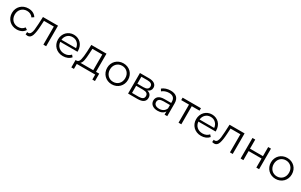

<svg xmlns="http://www.w3.org/2000/svg" viewBox="295 -2329 6671 4254"><g transform="rotate(30 3630.5 -201.5)"><path d="M50 -263Q50 -321 70.5 -370Q91 -419 127 -454.5Q163 -490 212.5 -510Q262 -530 321 -530Q390 -530 443 -503.5Q496 -477 527 -426L474 -390Q448 -429 408.5 -448.5Q369 -468 321 -468Q278 -468 241.5 -453Q205 -438 178.5 -411Q152 -384 137 -346.5Q122 -309 122 -263Q122 -217 137 -179Q152 -141 178.5 -114Q205 -87 241.5 -72.5Q278 -58 321 -58Q369 -58 408.5 -77Q448 -96 474 -135L527 -99Q496 -48 442 -21.5Q388 5 321 5Q262 5 212.5 -15Q163 -35 127 -70.5Q91 -106 70.5 -155Q50 -204 50 -263Z M1076 -526V0H1005V-463H753L746 -333Q738 -169 708 -81Q678 7 601 7Q580 7 550 -1L555 -62Q573 -58 580 -58Q621 -58 642 -96Q663 -134 670 -190Q677 -246 682 -338L691 -526Z M1738 -241H1298Q1304 -159 1361 -108Q1419 -58 1505 -58Q1605 -58 1666 -127L1706 -81Q1671 -39 1618.5 -17Q1566 5 1503 5Q1442 5 1391.5 -15Q1341 -35 1304.5 -71Q1268 -107 1247.5 -156Q1227 -205 1227 -263Q1227 -321 1246.5 -370Q1266 -419 1300.5 -454.5Q1335 -490 1382 -510Q1429 -530 1484 -530Q1539 -530 1586 -510Q1633 -490 1667 -455Q1701 -420 1720 -370.5Q1739 -321 1739 -263ZM1298 -294H1671Q1663 -373 1612 -420Q1562 -469 1484 -469Q1446 -469 1413.5 -456.5Q1381 -444 1356.5 -420.5Q1332 -397 1316.5 -365Q1301 -333 1298 -294Z M2398 -62V127H2331V0H1860V127H1793V-62H1823Q1876 -65 1895 -140Q1914 -215 1921 -350L1928 -526H2316V-62ZM1917 -62H2245V-463H1992L1986 -346Q1981 -234 1967 -161.5Q1953 -89 1917 -62Z M2485 -263Q2485 -321 2505.5 -370Q2526 -419 2562 -454.5Q2598 -490 2647 -510Q2696 -530 2753 -530Q2810 -530 2859 -510Q2908 -490 2944 -454.5Q2980 -419 3000 -370Q3020 -321 3020 -263Q3020 -205 3000 -156Q2980 -107 2944 -71Q2908 -35 2859 -15Q2810 5 2753 5Q2696 5 2647 -15Q2598 -35 2562 -71Q2526 -107 2505.5 -156Q2485 -205 2485 -263ZM2948 -263Q2948 -309 2933.5 -346.5Q2919 -384 2893 -411Q2867 -438 2831 -453Q2795 -468 2753 -468Q2711 -468 2675 -453Q2639 -438 2613 -411Q2587 -384 2572 -346.5Q2557 -309 2557 -263Q2557 -217 2572 -179.5Q2587 -142 2613 -115Q2639 -88 2675 -73Q2711 -58 2753 -58Q2795 -58 2831 -73Q2867 -88 2893 -115Q2919 -142 2933.5 -179.5Q2948 -217 2948 -263Z M3614 -143Q3614 -74 3563 -37Q3512 0 3411 0H3172V-526H3404Q3494 -526 3545 -491Q3596 -456 3596 -391Q3596 -348 3572.5 -317.5Q3549 -287 3507 -272Q3614 -247 3614 -143ZM3241 -292H3399Q3460 -292 3492.5 -315Q3525 -338 3525 -382Q3525 -426 3492.5 -448Q3460 -470 3399 -470H3241ZM3544 -147Q3544 -194 3513 -216.5Q3482 -239 3415 -239H3241V-56H3408Q3476 -56 3510 -78Q3544 -100 3544 -147Z M4174 -326V0H4106V-82Q4082 -40 4035.5 -17.5Q3989 5 3925 5Q3881 5 3845.5 -6Q3810 -17 3785 -37Q3760 -57 3746.5 -85Q3733 -113 3733 -148Q3733 -215 3781.5 -256Q3830 -297 3936 -297H4103V-329Q4103 -398 4065 -433Q4027 -468 3954 -468Q3903 -468 3857.5 -451.5Q3812 -435 3779 -406L3747 -459Q3787 -493 3842.5 -511.5Q3898 -530 3961 -530Q4064 -530 4119 -479Q4174 -428 4174 -326ZM4103 -158V-244H3938Q3803 -244 3803 -150Q3803 -104 3838 -77.5Q3873 -51 3936 -51Q3996 -51 4039 -78.5Q4082 -106 4103 -158Z M4733 -463H4534V0H4463V-463H4264V-526H4733Z M5272 -241H4832Q4838 -159 4895 -108Q4953 -58 5039 -58Q5139 -58 5200 -127L5240 -81Q5205 -39 5152.5 -17Q5100 5 5037 5Q4976 5 4925.5 -15Q4875 -35 4838.5 -71Q4802 -107 4781.5 -156Q4761 -205 4761 -263Q4761 -321 4780.5 -370Q4800 -419 4834.5 -454.5Q4869 -490 4916 -510Q4963 -530 5018 -530Q5073 -530 5120 -510Q5167 -490 5201 -455Q5235 -420 5254 -370.5Q5273 -321 5273 -263ZM4832 -294H5205Q5197 -373 5146 -420Q5096 -469 5018 -469Q4980 -469 4947.5 -456.5Q4915 -444 4890.5 -420.5Q4866 -397 4850.5 -365Q4835 -333 4832 -294Z M5849 -526V0H5778V-463H5526L5519 -333Q5511 -169 5481 -81Q5451 7 5374 7Q5353 7 5323 -1L5328 -62Q5346 -58 5353 -58Q5394 -58 5415 -96Q5436 -134 5443 -190Q5450 -246 5455 -338L5464 -526Z M6051 -526H6122V-293H6453V-526H6524V0H6453V-232H6122V0H6051Z M6675 -263Q6675 -321 6695.5 -370Q6716 -419 6752 -454.5Q6788 -490 6837 -510Q6886 -530 6943 -530Q7000 -530 7049 -510Q7098 -490 7134 -454.5Q7170 -419 7190 -370Q7210 -321 7210 -263Q7210 -205 7190 -156Q7170 -107 7134 -71Q7098 -35 7049 -15Q7000 5 6943 5Q6886 5 6837 -15Q6788 -35 6752 -71Q6716 -107 6695.5 -156Q6675 -205 6675 -263ZM7138 -263Q7138 -309 7123.5 -346.5Q7109 -384 7083 -411Q7057 -438 7021 -453Q6985 -468 6943 -468Q6901 -468 6865 -453Q6829 -438 6803 -411Q6777 -384 6762 -346.5Q6747 -309 6747 -263Q6747 -217 6762 -179.5Q6777 -142 6803 -115Q6829 -88 6865 -73Q6901 -58 6943 -58Q6985 -58 7021 -73Q7057 -88 7083 -115Q7109 -142 7123.5 -179.5Q7138 -217 7138 -263Z"/></g></svg>

Font: CMG Sans
Style: Regular
Weight: 400
Designer: Julieta Ulanovsky
Foundry: Julieta Ulanovsky
Version: Version 7.200